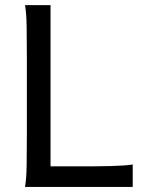

<svg xmlns="http://www.w3.org/2000/svg" viewBox="-20 -733 567 753"><path d="M287.6 -80.6Q323.7 -80.6 356 -80.8Q388.2 -81.1 415.5 -81.8Q442.9 -82.5 464.4 -84Q485.8 -85.4 500.5 -87.9V0H78.1Q83.5 -29.3 84.5 -84.7Q85.4 -140.1 85.4 -212.4V-500.5Q85.4 -572.8 84.5 -628.2Q83.5 -683.6 78.1 -712.9H178.2V-80.6Z"/></svg>

Font: Andika Viet
Style: Regular
Weight: 400
Designer: Victor Gaultney, Annie Olsen, Julie Remington, Don Collingsworth, Eric Hays, Becca Hirsbrunner
Foundry: SIL International
Version: Version 5.000